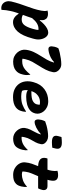

<svg xmlns="http://www.w3.org/2000/svg" viewBox="977 -1822 1010 3075"><g transform="rotate(90 1482.5 -285.0)"><path d="M114 -540Q128 -545 141.5 -546.5Q155 -548 171 -548Q201 -548 224.5 -536Q248 -524 260.5 -496Q273 -468 267 -419L273 -416Q301 -453 334 -484Q367 -515 401.5 -533.5Q436 -552 467 -552Q507 -552 535 -519.5Q563 -487 573.5 -436Q584 -385 569 -329L562 -302Q519 -139 452 -63.5Q385 12 297 12Q266 12 240 -2.5Q214 -17 195.5 -38Q177 -59 165 -78L159 -77Q137 -14 121.5 53.5Q106 121 103 197Q91 200 76 200Q35 200 7.5 177.5Q-20 155 -30 119Q-40 83 -31 42Q-14 -29 5.5 -88.5Q25 -148 45.5 -203.5Q66 -259 84.5 -316.5Q103 -374 116 -441Q121 -465 122 -492.5Q123 -520 114 -540ZM405 -396Q363 -396 321 -371.5Q279 -347 236 -294Q224 -256 210.5 -219.5Q197 -183 184 -147Q212 -127 259 -127Q315 -127 348 -170.5Q381 -214 404 -293L409 -310Q426 -369 425 -394Q420 -395 415 -395.5Q410 -396 405 -396Z M718 -714Q747 -726 792 -736.5Q837 -747 886 -754Q935 -761 973 -761Q1011 -761 1042.5 -742Q1074 -723 1090.5 -692.5Q1107 -662 1101 -627Q1090 -566 1061.5 -511Q1033 -456 999 -403.5Q965 -351 936 -298Q907 -245 894 -186Q891 -174 889 -162Q887 -150 886 -139Q896 -136 907 -135.5Q918 -135 928 -135Q967 -135 999.5 -147Q1032 -159 1065 -187Q1098 -215 1137 -263H1143Q1147 -239 1147.5 -210.5Q1148 -182 1140 -150Q1130 -106 1115 -79.5Q1100 -53 1075 -33Q1024 10 931 10Q887 10 850 -8Q813 -26 787 -56Q761 -86 749 -122.5Q737 -159 743 -197Q752 -263 778.5 -319Q805 -375 838 -426.5Q871 -478 901 -530.5Q931 -583 947 -641L940 -646Q907 -613 867 -593Q827 -573 791 -564Q755 -555 732 -555Q702 -555 692 -578Q682 -601 695 -656Q699 -670 704 -684Q709 -698 718 -714Z M1565 -552Q1619 -552 1659.5 -533Q1700 -514 1726 -483Q1752 -452 1761.5 -416.5Q1771 -381 1763 -349L1761 -341Q1748 -290 1710 -259Q1672 -228 1617 -213.5Q1562 -199 1496 -199Q1422 -199 1395 -223H1390Q1387 -199 1389 -176Q1391 -153 1400 -133Q1422 -125 1444 -122Q1466 -119 1490 -119Q1570 -119 1623.5 -140Q1677 -161 1730 -196H1736Q1735 -161 1728 -135Q1718 -95 1702.5 -72.5Q1687 -50 1667 -34Q1608 12 1501 12Q1427 12 1373.5 -14Q1320 -40 1288.5 -84.5Q1257 -129 1249.5 -186.5Q1242 -244 1259 -307L1262 -318Q1293 -431 1375 -491.5Q1457 -552 1565 -552ZM1578 -420Q1545 -420 1512 -407Q1479 -394 1450.5 -364Q1422 -334 1405 -283Q1416 -282 1425 -282Q1523 -282 1564.5 -306Q1606 -330 1616 -367Q1623 -398 1623 -415Q1615 -417 1605 -418.5Q1595 -420 1578 -420Z M1889 -503Q1919 -515 1960.5 -526Q2002 -537 2046 -543.5Q2090 -550 2127 -550Q2164 -550 2195 -534Q2226 -518 2243 -491.5Q2260 -465 2254 -435Q2245 -386 2223 -345.5Q2201 -305 2178 -265Q2155 -225 2144 -177Q2141 -164 2139 -151Q2137 -138 2136 -127Q2141 -126 2145.5 -125.5Q2150 -125 2154 -125Q2203 -125 2247.5 -146Q2292 -167 2345 -223H2351Q2353 -207 2352 -186.5Q2351 -166 2344 -137Q2325 -62 2286 -27Q2269 -11 2237.5 -0.5Q2206 10 2166 10Q2127 10 2093.5 -7Q2060 -24 2036 -52Q2012 -80 2001 -113Q1990 -146 1995 -177Q2002 -224 2021.5 -264.5Q2041 -305 2063 -345Q2085 -385 2099 -430L2093 -433Q2044 -388 1990 -361Q1936 -334 1898 -334Q1872 -334 1862.5 -362Q1853 -390 1866 -445Q1870 -459 1875 -473Q1880 -487 1889 -503ZM2140 -764Q2162 -767 2186.5 -768.5Q2211 -770 2230 -770Q2348 -770 2324 -669L2311 -617Q2289 -614 2265.5 -612.5Q2242 -611 2222 -611Q2158 -611 2134.5 -635.5Q2111 -660 2126 -714Z M2485 -540H2663Q2669 -557 2673 -574.5Q2677 -592 2680 -610Q2684 -633 2684.5 -655.5Q2685 -678 2681 -700Q2701 -706 2718 -708Q2735 -710 2752 -710Q2800 -710 2823 -685Q2846 -660 2839 -607Q2835 -575 2825 -540H2924Q2966 -540 2981 -515Q2996 -490 2986 -453Q2982 -436 2976 -420.5Q2970 -405 2962 -390H2767Q2745 -339 2724.5 -290Q2704 -241 2697 -194Q2691 -160 2693 -138Q2703 -134 2715 -132Q2727 -130 2744 -130Q2782 -130 2832 -147Q2882 -164 2933 -210H2939Q2941 -194 2939.5 -172.5Q2938 -151 2932 -123Q2925 -94 2915.5 -73.5Q2906 -53 2889 -36Q2864 -11 2829.5 -0.5Q2795 10 2746 10Q2685 10 2638 -18Q2591 -46 2566 -90Q2541 -134 2546 -183Q2551 -238 2568 -289.5Q2585 -341 2606 -390Q2449 -397 2478 -521Q2481 -531 2485 -540Z"/></g></svg>

Font: Recursive Mn Csl St XBd
Style: Italic
Weight: 800
Italic angle: -15°
Monospace: yes
Version: Version 1.079;hotconv 1.0.112;makeotfexe 2.5.65598; ttfautoh